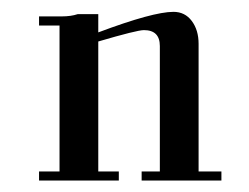

<svg xmlns="http://www.w3.org/2000/svg" viewBox="-20 -325 427 329"><path d="M359.4 -15.6H222.7V-31.2H253.9V-246.1Q253.9 -273.4 226.6 -273.4Q214.8 -273.4 148.4 -253.9V-31.2H183.6V-15.6H46.9V-31.2H82V-281.2H46.9V-296.9H85.9Q101.6 -296.9 113.3 -300.8H136.7H148.4V-269.5Q242.2 -304.7 277.3 -304.7Q296.9 -304.7 308.6 -289.1Q320.3 -273.4 320.3 -250V-31.2H359.4Z"/></svg>

Font: 和音 by 宁静之雨，公众号njzyshare
Style: Regular
Weight: 400
Designer: Steve Matteson
Foundry: Ascender Corporation
Version: Version 6.00;June 8, 2018;FontCreator 11.0.0.2388 32-bit